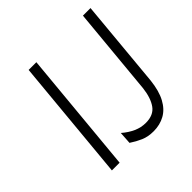

<svg xmlns="http://www.w3.org/2000/svg" viewBox="-165 -761 914 914"><g transform="rotate(-45 292.0 -304.0)"><path d="M95 0 153 -618.5H205L147 0ZM247 -33.5 251 -96Q279.5 -71.5 308.8 -58.5Q338 -45.5 369.5 -45.5Q421.5 -45.5 445.5 -79Q469.5 -112.5 476.5 -171.5L518.5 -618.5H569.5L528 -171.5Q521 -108.5 499.5 -68.5Q478 -28.5 444.2 -9.8Q410.5 9 367 9Q330.5 9 302.2 -3.2Q274 -15.5 247 -33.5Z"/></g></svg>

Font: Karla Light
Style: Italic
Weight: 300
Italic angle: -8°
Designer: Jonathan Pinhorn
Version: Version 2.004;gftools[0.9.33]